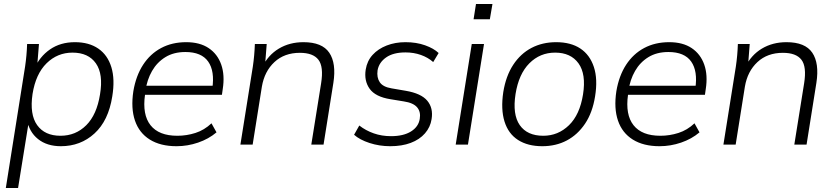

<svg xmlns="http://www.w3.org/2000/svg" viewBox="-20 -720 4157 956"><path d="M9 216 105 -389Q109 -416 111.5 -444Q114 -472 115 -501H174L164 -376H150Q177 -438 229 -474Q281 -510 353 -510Q423 -510 469.5 -478Q516 -446 534.5 -385.5Q553 -325 539 -240Q520 -119 450.5 -55.5Q381 8 283 8Q214 8 169.5 -27.5Q125 -63 114 -125H125L70 216ZM281 -44Q357 -44 409.5 -96.5Q462 -149 478 -250Q495 -351 457.5 -404.5Q420 -458 341 -458Q266 -458 212 -405Q158 -352 142 -252Q127 -150 165 -97Q203 -44 281 -44Z M859 8Q779 8 726 -25Q673 -58 652 -119.5Q631 -181 644 -266Q657 -343 692.5 -397.5Q728 -452 782.5 -481Q837 -510 907 -510Q975 -510 1019 -480.5Q1063 -451 1081.5 -398.5Q1100 -346 1089 -276L1085 -248H686L692 -293H1055L1037 -279Q1050 -366 1016.5 -413.5Q983 -461 903 -461Q845 -461 803.5 -435.5Q762 -410 737 -366.5Q712 -323 704 -267L702 -248Q688 -149 729.5 -96.5Q771 -44 863 -44Q909 -44 953 -58Q997 -72 1033 -106L1058 -61Q1019 -28 966.5 -10Q914 8 859 8Z M1177 0 1239 -389Q1243 -416 1245.5 -444Q1248 -472 1249 -501H1308L1299 -386L1285 -385Q1315 -446 1368.5 -478Q1422 -510 1491 -510Q1584 -510 1619.5 -457.5Q1655 -405 1640 -308L1591 0H1530L1579 -306Q1592 -388 1565.5 -422.5Q1539 -457 1473 -457Q1396 -457 1346.5 -411Q1297 -365 1284 -289L1238 0Z M1923 8Q1869 8 1820 -8Q1771 -24 1743 -49L1769 -95Q1801 -70 1841 -56Q1881 -42 1927 -42Q1989 -42 2026.5 -65.5Q2064 -89 2070 -128Q2076 -163 2057 -185.5Q2038 -208 1991 -215L1924 -226Q1849 -238 1820.5 -278Q1792 -318 1801 -374Q1808 -417 1835.5 -447Q1863 -477 1905.5 -493.5Q1948 -510 1999 -510Q2053 -510 2096.5 -494.5Q2140 -479 2164 -456L2137 -411Q2111 -434 2075.5 -446.5Q2040 -459 1999 -459Q1938 -459 1902.5 -434Q1867 -409 1860 -370Q1855 -334 1871 -310.5Q1887 -287 1930 -280L2000 -268Q2077 -255 2107.5 -218.5Q2138 -182 2129 -127Q2123 -87 2096 -56Q2069 -25 2025 -8.5Q1981 8 1923 8Z M2249 0 2329 -501H2390L2310 0ZM2338 -624 2350 -700H2432L2419 -624Z M2680 8Q2608 8 2559.5 -23Q2511 -54 2492 -115Q2473 -176 2486 -262Q2499 -342 2535.5 -397.5Q2572 -453 2626.5 -481.5Q2681 -510 2749 -510Q2822 -510 2869.5 -478.5Q2917 -447 2937 -386.5Q2957 -326 2943 -240Q2930 -159 2893 -104Q2856 -49 2802 -20.5Q2748 8 2680 8ZM2685 -44Q2759 -44 2813 -96.5Q2867 -149 2883 -250Q2899 -351 2860.5 -404.5Q2822 -458 2744 -458Q2669 -458 2616 -405Q2563 -352 2547 -252Q2531 -150 2568 -97Q2605 -44 2685 -44Z M3264 8Q3184 8 3131 -25Q3078 -58 3057 -119.5Q3036 -181 3049 -266Q3062 -343 3097.5 -397.5Q3133 -452 3187.5 -481Q3242 -510 3312 -510Q3380 -510 3424 -480.5Q3468 -451 3486.5 -398.5Q3505 -346 3494 -276L3490 -248H3091L3097 -293H3460L3442 -279Q3455 -366 3421.5 -413.5Q3388 -461 3308 -461Q3250 -461 3208.5 -435.5Q3167 -410 3142 -366.5Q3117 -323 3109 -267L3107 -248Q3093 -149 3134.5 -96.5Q3176 -44 3268 -44Q3314 -44 3358 -58Q3402 -72 3438 -106L3463 -61Q3424 -28 3371.5 -10Q3319 8 3264 8Z M3582 0 3644 -389Q3648 -416 3650.5 -444Q3653 -472 3654 -501H3713L3704 -386L3690 -385Q3720 -446 3773.5 -478Q3827 -510 3896 -510Q3989 -510 4024.5 -457.5Q4060 -405 4045 -308L3996 0H3935L3984 -306Q3997 -388 3970.5 -422.5Q3944 -457 3878 -457Q3801 -457 3751.5 -411Q3702 -365 3689 -289L3643 0Z"/></svg>

Font: Mulish ExtraLight Light
Style: Italic
Weight: 300
Italic angle: -9°
Version: Version 3.603